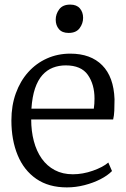

<svg xmlns="http://www.w3.org/2000/svg" viewBox="-20 -803 549 834"><path d="M270.5 11Q191.5 11 137.8 -26Q84 -63 56.8 -128.8Q29.5 -194.5 29.5 -280Q29.5 -344.5 48.8 -397.8Q68 -451 102.5 -489.5Q137 -528 183.8 -549Q230.5 -570 285.5 -570Q374 -570 424 -519.5Q474 -469 477.5 -372Q477.5 -343.5 476.5 -322Q475.5 -300.5 471.5 -284H115.5Q115.5 -233.5 127 -190Q138.5 -146.5 161.2 -114.2Q184 -82 218 -64Q252 -46 296.5 -46Q339.5 -46 383.5 -61.5Q427.5 -77 450.5 -97L466.5 -60Q447.5 -40.5 416.2 -24.5Q385 -8.5 347 1.2Q309 11 270.5 11ZM116.5 -331H387.5Q389 -339 389.8 -352.5Q390.5 -366 390.5 -375Q390.5 -436.5 361.5 -477.8Q332.5 -519 265.5 -519Q235.5 -519 209.8 -509Q184 -499 164.2 -477Q144.5 -455 132.2 -419Q120 -383 116.5 -331ZM277.5 -660Q250 -660 236 -676.5Q222 -693 222 -717.5Q222 -742 237.2 -762.5Q252.5 -783 284.5 -783H285.5Q313 -783 327 -766.5Q341 -750 341 -725.5Q341 -701 325.8 -680.5Q310.5 -660 278.5 -660Z"/></svg>

Font: Merriweather Light
Style: Regular
Weight: 300
Version: Version 2.100